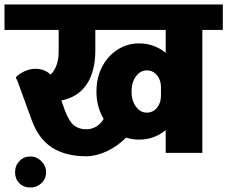

<svg xmlns="http://www.w3.org/2000/svg" viewBox="-55 -680 1011 854"><path d="M936 -547H845V0H682V-101Q630 -59 564 -59Q533 -59 506 -68Q467 -29 419.5 -7Q372 15 329 15H328Q238 15 177.5 -23Q117 -61 86 -146L23 -319L15 -336Q33 -354 56.5 -364Q80 -374 102 -374Q144 -374 170 -348Q206 -383 206 -452V-547H-35V-660H936ZM406 -151Q374 -205 374 -272V-273V-274Q374 -334 399 -382.5Q424 -431 467.5 -459Q511 -487 564 -487Q630 -487 682 -445V-547H369V-452Q368 -360 330 -304Q292 -248 218 -233L234 -188Q252 -140 274 -122.5Q296 -105 328 -105Q353 -105 373 -117Q393 -129 406 -151ZM661 -254V-292Q661 -324 643 -345.5Q625 -367 598 -367Q569 -367 549.5 -340Q530 -313 530 -273Q530 -233 549.5 -206Q569 -179 598 -179Q625 -179 643 -200.5Q661 -222 661 -254ZM12 86Q12 57 31.5 36.5Q51 16 80 16Q108 16 129 37Q150 58 150 86Q150 115 129.5 134.5Q109 154 80 154Q50 154 31 135Q12 116 12 86Z"/></svg>

Font: Akshar
Style: Bold
Weight: 700
Designer: Tall Chai
Foundry: Tall Chai
Version: Version 1.000